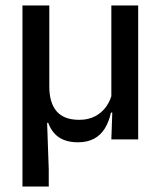

<svg xmlns="http://www.w3.org/2000/svg" viewBox="-20 -509 586 701"><path d="M484.5 -489V0H386.5L390.5 -114.5L386.5 -120.5V-489ZM160 -192.5Q160 -164 166.5 -141.5Q173 -119 186.2 -103.2Q199.5 -87.5 220.2 -79.5Q241 -71.5 269.5 -71.5Q302.5 -71.5 327.2 -84.5Q352 -97.5 367.8 -119.8Q383.5 -142 389.5 -169.5L405.5 -98H385Q378 -65 363 -40.5Q348 -16 323.8 -2.8Q299.5 10.5 264.5 10.5Q235.5 10.5 214.2 2.2Q193 -6 178.8 -21.8Q164.5 -37.5 156 -60.5H152L158 109.5V172H62V-489H160Z"/></svg>

Font: Anek Gujarati Medium
Style: Regular
Weight: 500
Designer: Mrunmayee Ghaisas (Gujarati), Yesha Goshar (Latin)
Foundry: Ek Type
Version: Version 1.003